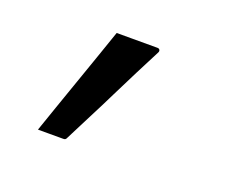

<svg xmlns="http://www.w3.org/2000/svg" viewBox="-71 -288 742 605"><g transform="rotate(20 300.0 14.5)"><path d="M185 200Q157 200 137 200Q117 200 100 200Q116 154 132 107.5Q148 61 164.5 14.5Q181 -32 197 -78.5Q213 -125 229 -171Q259 -171 280 -171Q301 -171 321.5 -171Q342 -171 366 -171Q370 -171 372 -169Q374 -167 374.5 -164Q375 -161 372 -156Q352 -117 330 -74Q308 -31 286 14Q264 59 241 103.5Q218 148 196 192Q194 197 191.5 198.5Q189 200 185 200Z"/></g></svg>

Font: RecMonoLinear Nerd Font Mono
Style: Italic
Weight: 400
Italic angle: -10°
Monospace: yes
Version: Version 1.085; ttfautohint (v1.8.4.7-5d5b);Nerd Fonts 3.2.1